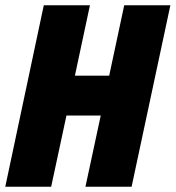

<svg xmlns="http://www.w3.org/2000/svg" viewBox="-22 -708 666 728"><path d="M-2 0 144 -688H319L262 -421H392L449 -688H624L477 0H302L360 -270H230L172 0Z"/></svg>

Font: Saira SemiCondensed ExtraBold
Style: Italic
Weight: 800
Width: 4
Italic angle: -12°
Designer: Hector Gatti with collaboration of the Omnibus-Type team
Foundry: Omnibus-Type
Version: Version 1.101